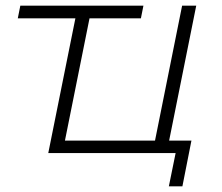

<svg xmlns="http://www.w3.org/2000/svg" viewBox="-20 -542 785 680"><path d="M579 -44H658L626 118H578L602 0H151L247 -477H43L52 -522H488L479 -477H297L210 -44H529L625 -522H675Z"/></svg>

Font: Montserrat Alternates Light
Style: Italic
Weight: 300
Italic angle: -11.3°
Designer: Julieta Ulanovsky
Foundry: Julieta Ulanovsky
Version: Version 7.200